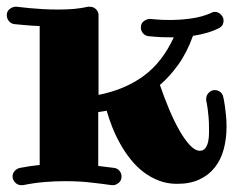

<svg xmlns="http://www.w3.org/2000/svg" viewBox="-22 -537 732 567"><path d="M501 5.9Q471.7 5.9 447 -3.7Q422.4 -13.2 401.6 -29.1Q380.9 -44.9 363.8 -66.4Q346.7 -87.9 333.3 -111.8Q319.8 -135.7 309.8 -160.9Q299.8 -186 293 -210Q286.1 -208.5 280 -207.8Q273.9 -207 268.1 -206.1V-46.9Q280.8 -45.4 292.7 -43.9Q304.7 -42.5 315.9 -41Q325.2 -39.6 331.1 -32.2Q336.9 -24.9 336.9 -16.1Q336.9 -3.9 328.6 2.9Q320.3 9.8 312 9.8H308.1Q277.3 5.4 243.4 1.7Q209.5 -2 169.9 -2Q141.1 -2 110.4 0.5Q79.6 2.9 45.9 9.8H41Q29.8 9.8 22.5 1.7Q15.1 -6.3 15.1 -16.1Q15.1 -24.9 21 -31.7Q26.9 -38.6 36.1 -41Q65.4 -46.9 95.2 -49.8V-460Q64.5 -461.4 43.5 -463.6Q22.5 -465.8 20 -465.8Q10.3 -467.3 4.2 -474.9Q-2 -482.4 -2 -492.2Q-2 -503.9 6.8 -510.5Q15.6 -517.1 23.9 -517.1H26.9Q27.3 -517.1 38.1 -515.9Q48.8 -514.6 66.2 -512.9Q83.5 -511.2 105.5 -510Q127.4 -508.8 150.9 -508.8Q174.3 -508.8 196.8 -510.7Q219.2 -512.7 237.8 -517.1H243.2Q254.4 -517.1 261.7 -509.5Q269 -502 269 -492.2V-256.8Q346.2 -272 401.6 -312.3Q457 -352.5 491.2 -426.8H480Q452.6 -426.8 435.5 -428.5Q418.5 -430.2 416 -430.2Q406.2 -431.6 400.1 -439Q394 -446.3 394 -456.1Q394 -468.3 402.8 -474.6Q411.6 -481 419.9 -481H422.9Q423.8 -481 439.9 -479.5Q456.1 -478 480 -478Q493.7 -478 509.3 -479Q524.9 -480 541 -482.2Q557.1 -484.4 572.5 -488.5Q587.9 -492.7 602.1 -499Q606.4 -502 611.8 -502Q623 -502 630.6 -493.9Q638.2 -485.8 638.2 -476.1Q638.2 -468.3 634.3 -462.2Q630.4 -456.1 623 -453.1Q606 -444.8 586.9 -439.5Q567.9 -434.1 547.9 -431.2Q529.8 -381.3 504.2 -345.7Q478.5 -310.1 450.2 -286.1Q463.9 -246.1 479 -210.7Q494.1 -175.3 509.5 -148.9Q524.9 -122.6 539.8 -107.2Q554.7 -91.8 567.9 -91.8Q579.1 -91.8 585 -100.3Q590.8 -108.9 593 -120.1Q595.2 -131.3 595.2 -143.1Q595.2 -154.8 595.2 -161.1Q595.2 -176.3 594 -190.4Q592.8 -204.6 591.3 -215.3Q589.8 -226.1 588.6 -232.4Q587.4 -238.8 586.9 -238.8V-245.1Q586.9 -255.4 594.5 -263.2Q602.1 -271 611.8 -271Q621.1 -271 628.2 -265.6Q635.3 -260.3 637.2 -251Q637.7 -249.5 639.2 -241.9Q640.6 -234.4 642.3 -222.7Q644 -210.9 645.5 -195.6Q647 -180.2 647 -163.1Q647 -127.4 638.7 -96.4Q630.4 -65.4 612.5 -42.7Q594.7 -20 567.1 -7.1Q539.6 5.9 501 5.9Z"/></svg>

Font: Ribeye
Style: Regular
Weight: 400
Designer: Astigmatic (AOETI)
Foundry: Astigmatic (AOETI)
Version: Version 1.000